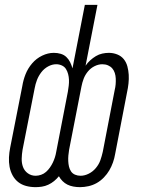

<svg xmlns="http://www.w3.org/2000/svg" viewBox="-20 -760 590 792"><path d="M127 12Q106 12 87.5 7Q69 2 55 -9Q41 -20 32 -36.5Q23 -53 19.5 -72Q16 -91 17 -111Q18 -131 22 -151L72 -405Q76 -430 85.5 -454Q95 -478 112.5 -498.5Q130 -519 154 -530.5Q178 -542 202 -542Q217 -542 230.5 -538Q244 -534 253.5 -525Q263 -516 269 -504Q275 -492 279 -478L330 -740H382L333 -489Q341 -501 352 -511Q363 -521 375.5 -528.5Q388 -536 402 -539Q416 -542 429 -542Q447 -542 463.5 -535.5Q480 -529 490.5 -516Q501 -503 505.5 -486Q510 -469 511 -451.5Q512 -434 510 -415.5Q508 -397 504 -379L455 -125Q452 -107 446 -90Q440 -73 431 -57.5Q422 -42 408.5 -28Q395 -14 379 -5Q363 4 345 8Q327 12 310 12Q296 12 282.5 9.5Q269 7 258 1.5Q247 -4 238 -13Q229 -22 223 -33Q214 -22 203 -13Q192 -4 179 2Q166 8 152.5 10Q139 12 127 12ZM127 -35Q138 -35 149.5 -39Q161 -43 170 -51Q179 -59 186 -69Q193 -79 198 -89.5Q203 -100 206.5 -111Q210 -122 212 -134L260 -382Q262 -394 263.5 -406.5Q265 -419 264.5 -431Q264 -443 261 -454.5Q258 -466 252 -475.5Q246 -485 235 -490Q224 -495 212 -495Q195 -495 178.5 -486Q162 -477 150.5 -462Q139 -447 132.5 -430Q126 -413 123 -396L73 -142Q70 -124 69.5 -105.5Q69 -87 75 -71Q81 -55 95 -45Q109 -35 127 -35ZM312 -35Q329 -35 346 -43.5Q363 -52 375.5 -67Q388 -82 394 -99Q400 -116 404 -134L453 -388Q456 -400 457 -412Q458 -424 457.5 -436Q457 -448 453.5 -459Q450 -470 443 -478Q436 -486 425.5 -490.5Q415 -495 402 -495Q386 -495 370 -487Q354 -479 342.5 -465Q331 -451 325 -435Q319 -419 316 -403L265 -142Q263 -130 262 -118.5Q261 -107 261.5 -95.5Q262 -84 264.5 -73Q267 -62 273 -53Q279 -44 289.5 -39.5Q300 -35 312 -35Z"/></svg>

Font: Lode Dark
Style: Italic
Weight: 400
Italic angle: -11°
Monospace: yes
Designer: Belleve Invis
Foundry: Belleve Invis
Version: Version 29.2.0; ttfautohint (v1.8.3)